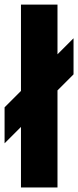

<svg xmlns="http://www.w3.org/2000/svg" viewBox="-29 -827 344 847"><path d="M63.5 -267.1 -8.8 -194.8V-353.5L63.5 -425.8V-806.6H224.6V-587.4L295.4 -658.2V-499L224.6 -428.2V0H63.5Z"/></svg>

Font: Glacial Indifference
Style: Bold
Weight: 700
Designer: Alfredo Marco Pradil
Foundry: Alfredo Marco Pradil
Version: Version 1.312